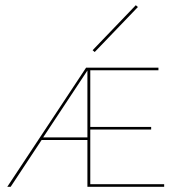

<svg xmlns="http://www.w3.org/2000/svg" viewBox="-20 -718 689 738"><path d="M344 -518 336 -525 502 -698 510 -691ZM611 -10V0H316V-180H140L21 0H8L311 -458H589V-448H327V-230H561V-220H327V-10ZM316 -190V-447L146 -190Z"/></svg>

Font: Ysabeau SC Hairline
Style: Regular
Weight: 100
Designer: Christian Thalmann (Catharsis Fonts)
Version: Version 0.003